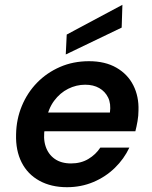

<svg xmlns="http://www.w3.org/2000/svg" viewBox="-20 -768 634 800"><path d="M259 12Q193 12 144 -15Q95 -42 70 -91.5Q45 -141 47 -208Q48 -271 71 -326.5Q94 -382 134.5 -423.5Q175 -465 230 -489Q285 -513 351 -513Q418 -513 465 -486Q512 -459 535.5 -412.5Q559 -366 557 -308Q557 -286 553 -263Q549 -240 544 -221H133L147 -299H438Q443 -336 430.5 -361.5Q418 -387 393.5 -401Q369 -415 335 -415Q298 -415 264 -398Q230 -381 205.5 -348Q181 -315 172 -265L167 -236Q159 -192 170 -158.5Q181 -125 208 -106Q235 -87 276 -87Q317 -87 348 -105.5Q379 -124 398 -153H519Q497 -106 458.5 -68.5Q420 -31 369 -9.5Q318 12 259 12ZM254 -541 258 -624 490 -748 487 -653Z"/></svg>

Font: DM Sans 18pt SemiBold
Style: Italic
Weight: 600
Italic angle: -10°
Designer: Colophon Foundry, Jonny Pinhorn
Foundry: Colophon Foundry
Version: Version 4.004;gftools[0.9.30]